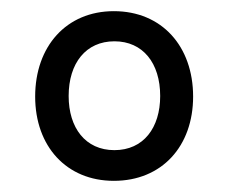

<svg xmlns="http://www.w3.org/2000/svg" viewBox="-20 -748 410 344"><path d="M184 -424C270 -424 326 -486 326 -575C326 -665 270 -728 184 -728C99 -728 43 -665 43 -575C43 -486 99 -424 184 -424ZM185 -479C133 -479 103 -519 103 -576C103 -635 134 -674 185 -674C236 -674 267 -635 267 -576C267 -519 237 -479 185 -479Z"/></svg>

Font: Noto Serif Ethiopic SemiCondensed Medium
Style: Regular
Weight: 500
Width: 4
Designer: Monotype Design Team
Foundry: Monotype Imaging Inc.
Version: Version 2.102